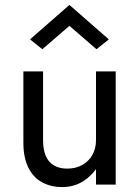

<svg xmlns="http://www.w3.org/2000/svg" viewBox="-20 -750 565 780"><path d="M152 -550 102 -590 262 -730 422 -590 372 -550 262 -645ZM370 -460H450V0H370V-63Q349 -34 320 -15Q281 10 233 10Q186 10 150 -10Q114 -30 94.5 -70.5Q75 -111 75 -170V-460H155V-180Q155 -142 166 -116.5Q177 -91 199 -78Q221 -65 253 -65Q288 -65 314.5 -80Q341 -95 355.5 -121Q370 -147 370 -180Z"/></svg>

Font: Venryn Sans
Style: Regular
Weight: 400
Designer: Owen Earl, indestructible type* (font) & Cristiano Sobral (main changes)
Version: Version 3.600; ttfautohint (v1.8.3)